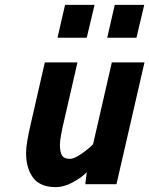

<svg xmlns="http://www.w3.org/2000/svg" viewBox="-20 -756 613 788"><path d="M247 -736H368L336 -601H216ZM451 -736H572L540 -601H420ZM87 -129Q87 -168 108 -255L164 -500H298L244 -265Q226 -190 226 -162Q226 -132 234.5 -118Q243 -104 267 -104Q283 -104 311 -122.5Q339 -141 362 -164L439 -500H573L458 0H330L336 -49Q313 -26 277.5 -7Q242 12 209 12Q145 12 116 -26.5Q87 -65 87 -129Z"/></svg>

Font: Cairo
Style: Bold Italic
Weight: 700
Italic angle: -13°
Designer: Mohamed Gaber, Accademia di Belle Arti di Urbino and others
Foundry: Kief Type Foundry, Accademia di Belle Arti di Urbino and others
Version: Version 3.011